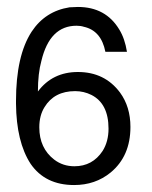

<svg xmlns="http://www.w3.org/2000/svg" viewBox="-20 -547 437 552"><path d="M283 -398Q271 -459 221 -470Q212 -473 200 -473Q123 -473 99 -372Q89 -336 89 -284Q131 -340 204 -340Q281 -340 325 -281Q355 -240 355 -182Q355 -98 298 -51Q254 -15 193 -15Q110 -15 68 -76Q27 -139 26 -249V-257Q26 -387 71 -456Q110 -515 180 -526Q186 -526 192.5 -526.5Q199 -527 204 -527Q284 -527 323 -462Q339 -436 345 -398ZM196 -285Q136 -285 108 -239Q93 -215 93 -181Q93 -121 136 -88Q161 -69 194 -69Q246 -69 275 -113Q292 -140 292 -177Q292 -249 243 -274Q221 -285 196 -285Z"/></svg>

Font: Ekushey Buriganga
Style: Regular
Weight: 400
Designer: Al Mamun Sumon
Foundry: Al Mamun Sumon
Version: Version 1.0